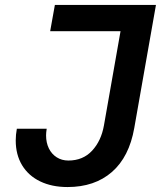

<svg xmlns="http://www.w3.org/2000/svg" viewBox="-20 -745 650 775"><path d="M43.5 -178Q43.5 -201 48 -225.5H168.5Q166 -209.5 166 -198.5Q166 -169 177.2 -146Q188.5 -123 209 -110Q229.5 -97 256 -97Q315 -97 351.8 -136.8Q388.5 -176.5 399.5 -238.5L466.5 -619H182.5L201.5 -725H609.5L522 -228.5Q501.5 -111.5 431.8 -50.8Q362 10 252.5 10Q189.5 10 142.2 -12.8Q95 -35.5 69.2 -78Q43.5 -120.5 43.5 -178Z"/></svg>

Font: JuliaMono BoldItalic
Style: Regular
Weight: 700
Italic angle: -9°
Monospace: yes
Designer: cormullion
Foundry: corm
Version: Version 0.049; ttfautohint (v1.8.4)